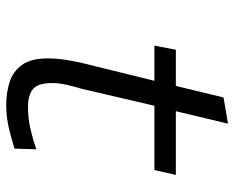

<svg xmlns="http://www.w3.org/2000/svg" viewBox="-86 -634 733 600"><g transform="rotate(90 280.0 -334.5)"><path d="M307 12Q270 12 237 1.5Q204 -9 183.5 -37Q163 -65 163 -117Q163 -144 167.5 -174Q172 -204 179 -232L233 -451H123L136 -518H249L285 -667L367 -681L328 -518H527L512 -451H311L258 -224Q251 -201 245.5 -177Q240 -153 240 -132Q240 -87 259 -71.5Q278 -56 315 -56Q351 -56 385 -64Q419 -72 447 -82L445 -14Q414 -4 380 4Q346 12 307 12Z"/></g></svg>

Font: Ubuntu Sans Mono
Style: Italic
Weight: 400
Italic angle: -13.5°
Monospace: yes
Designer: Dalton Maag Ltd
Foundry: Dalton Maag Ltd
Version: Version 1.006